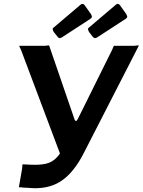

<svg xmlns="http://www.w3.org/2000/svg" viewBox="-20 -982 747 1006"><path d="M79 -2 96 -99Q97 -108 97 -114.5Q97 -121 100 -121L142 -119Q189 -117 220 -124Q251 -131 273.5 -153Q296 -175 317 -216L568 -722Q572 -730 574 -736.5Q576 -743 578 -742H684Q694 -743 700.5 -744Q707 -745 707 -742L420 -182Q366 -75 296.5 -31Q227 13 125 2L102 1Q92 -1 85.5 -0.5Q79 0 79 -2ZM302 -157 90 -721Q86 -730 83 -735.5Q80 -741 82 -742H216Q226 -743 232 -744Q238 -745 238 -742L371 -355Q374 -348 378 -348Q382 -348 387 -358L420 -348ZM424 -954 456 -909Q460 -902 461.5 -896Q463 -890 453 -883L304 -786Q295 -781 290.5 -782.5Q286 -784 282 -789L262 -814Q258 -820 256.5 -826.5Q255 -833 258 -835L404 -959Q410 -963 415.5 -961Q421 -959 424 -954ZM609 -954 641 -909Q645 -902 646.5 -896Q648 -890 638 -883L489 -786Q480 -781 475.5 -782.5Q471 -784 466 -789L447 -814Q443 -820 441.5 -826.5Q440 -833 443 -835L589 -959Q595 -963 600.5 -961Q606 -959 609 -954Z"/></svg>

Font: Libre Franklin SemiBold
Style: Italic
Weight: 600
Italic angle: -8°
Designer: Pablo Impallari, Rodrigo Fuenzalida, Nhung Nguyen
Foundry: Impallari Type
Version: Version 3.000